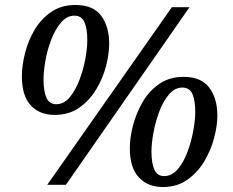

<svg xmlns="http://www.w3.org/2000/svg" viewBox="-20 -743 936 772"><path d="M200 -281Q139 -281 103.5 -319.5Q68 -358 68 -436Q68 -479 80.5 -529Q93 -579 119 -623Q145 -667 186 -695Q227 -723 283 -723Q355 -723 387 -679.5Q419 -636 419 -567Q419 -527 406.5 -478Q394 -429 367 -384Q340 -339 298.5 -310Q257 -281 200 -281ZM170 0 671 -714H742L245 0ZM206 -324Q237 -324 260 -351.5Q283 -379 299 -420.5Q315 -462 323 -505.5Q331 -549 331 -582Q331 -628 319.5 -654Q308 -680 279 -680Q249 -680 225.5 -652.5Q202 -625 186 -583.5Q170 -542 162.5 -498.5Q155 -455 155 -423Q155 -377 166.5 -350.5Q178 -324 206 -324ZM635 9Q574 9 538 -30Q502 -69 502 -147Q502 -190 515 -239.5Q528 -289 554 -333.5Q580 -378 621 -406Q662 -434 718 -434Q789 -434 821.5 -390.5Q854 -347 854 -278Q854 -238 841 -188.5Q828 -139 801.5 -94.5Q775 -50 733.5 -20.5Q692 9 635 9ZM640 -35Q671 -35 694.5 -62.5Q718 -90 733.5 -131.5Q749 -173 757 -216.5Q765 -260 765 -292Q765 -339 754 -364.5Q743 -390 714 -391Q683 -391 659.5 -363.5Q636 -336 620.5 -294.5Q605 -253 597 -209.5Q589 -166 589 -134Q589 -88 600.5 -61.5Q612 -35 640 -35Z"/></svg>

Font: Noto Serif Medium
Style: Italic
Weight: 500
Italic angle: -12°
Designer: Monotype Design Team
Foundry: Monotype Imaging Inc.
Version: Version 2.014; ttfautohint (v1.8.4.7-5d5b)